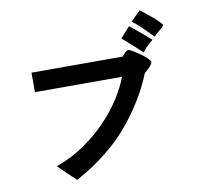

<svg xmlns="http://www.w3.org/2000/svg" viewBox="-94 -901 1187 1106"><g transform="rotate(-10 500.0 -348.0)"><path d="M836 -618Q821 -604 812 -596Q803 -588 796.5 -582Q790 -576 785 -569.5Q780 -563 774 -554Q760 -567 748 -578.5Q736 -590 723.5 -601Q711 -612 696.5 -625Q682 -638 661 -656L716 -718Q748 -694 777.5 -668.5Q807 -643 836 -618ZM913 -690Q899 -673 882 -661Q865 -649 852 -633Q829 -656 814.5 -671Q800 -686 788 -697.5Q776 -709 764 -719Q752 -729 736 -741L793 -798Q825 -772 856.5 -747Q888 -722 913 -690ZM808 -493Q807 -486 801 -477.5Q795 -469 787 -461Q779 -453 771.5 -446.5Q764 -440 760 -437Q724 -349 679.5 -279Q635 -209 588.5 -153Q542 -97 494.5 -55Q447 -13 404.5 17.5Q362 48 327 68.5Q292 89 270 102Q251 85 240 74.5Q229 64 219.5 55Q210 46 198.5 34.5Q187 23 167 4Q256 -27 331.5 -79Q407 -131 465.5 -192Q524 -253 565 -317.5Q606 -382 626 -438H117V-552H651Q675 -584 688 -584Q695 -584 714.5 -572.5Q734 -561 755 -546Q776 -531 792 -515.5Q808 -500 808 -493Z"/></g></svg>

Font: D2Coding
Style: Bold
Weight: 700
Monospace: yes
Designer: Yong-Rak Park; Jeong-Hwan Yoon; Sang-Min Lee;
Foundry: NHN Corporation
Version: Version 1.3.2; Build 20180524